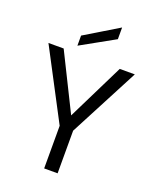

<svg xmlns="http://www.w3.org/2000/svg" viewBox="-168 -1030 914 1126"><g transform="rotate(20 289.5 -466.5)"><path d="M248 0V-266L20 -700H115L307 -313H274L465 -700H559L332 -266V0ZM185 -743V-806L395 -933V-860Z"/></g></svg>

Font: DM Sans 24pt
Style: Regular
Weight: 400
Designer: Colophon Foundry, Jonny Pinhorn
Foundry: Colophon Foundry
Version: Version 4.004;gftools[0.9.30]